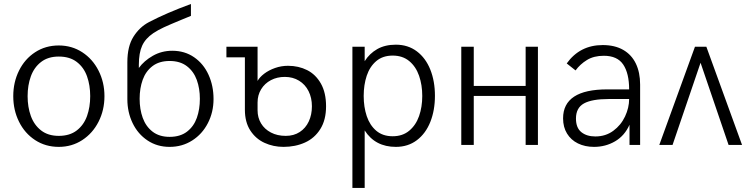

<svg xmlns="http://www.w3.org/2000/svg" viewBox="-20 -720 3729 954"><path d="M45.9 -242.2Q45.9 -311.5 74.5 -369.1Q103 -426.8 154.5 -460.4Q206.1 -494.1 272 -494.1Q336.9 -494.1 388.7 -460.4Q440.4 -426.8 469.7 -368.9Q499 -311 499 -242.2Q499 -172.9 469.7 -115.2Q440.4 -57.6 388.7 -23.9Q336.9 9.8 272 9.8Q206.1 9.8 154.5 -23.9Q103 -57.6 74.5 -115.2Q45.9 -172.9 45.9 -242.2ZM428.2 -242.2Q428.2 -296.4 412.4 -340.8Q396.5 -385.3 361.6 -412.1Q326.7 -439 272 -439Q218.8 -439 184.1 -412.1Q149.4 -385.3 133.3 -340.8Q117.2 -296.4 117.2 -242.2Q117.2 -188 133.3 -143.6Q149.4 -99.1 184.1 -72Q218.8 -44.9 272 -44.9Q326.7 -44.9 361.6 -72Q396.5 -99.1 412.4 -143.6Q428.2 -188 428.2 -242.2Z M1041 -228Q1041 -162.6 1012.9 -108.2Q984.9 -53.7 935.1 -22Q885.3 9.8 822.8 9.8Q760.7 9.8 712.9 -22.2Q665 -54.2 638.9 -108.4Q612.8 -162.6 612.8 -227.1V-411.1Q612.8 -489.7 643.1 -537.6Q673.3 -585.4 719.7 -609.9Q806.2 -655.3 928.7 -700.2V-641.1Q891.1 -625.5 879.9 -621.1Q824.2 -598.1 794.7 -584.5Q765.1 -570.8 741.7 -555.2Q702.6 -528.8 686.3 -492.9Q669.9 -457 669.9 -397.9V-382.3Q695.8 -418 739.5 -442.9Q783.2 -467.8 835.9 -467.8Q897.9 -467.8 944.6 -435.5Q991.2 -403.3 1016.1 -348.6Q1041 -293.9 1041 -228ZM973.1 -229Q973.1 -280.3 957.8 -322.8Q942.4 -365.2 908.7 -391.1Q875 -417 822.8 -417Q771 -417 737.5 -391.4Q704.1 -365.7 689 -323.5Q673.8 -281.2 673.8 -229Q673.8 -177.2 689.2 -134.5Q704.6 -91.8 738 -65.9Q771.5 -40 822.8 -40Q875.5 -40 909.2 -65.9Q942.9 -91.8 958 -134.3Q973.1 -176.8 973.1 -229Z M1196.8 -174.8V-435.1H1105V-487.8H1259.8V-317.9Q1270 -336.4 1292.7 -353.8Q1315.4 -371.1 1346.4 -382.1Q1377.4 -393.1 1411.1 -393.1Q1463.4 -393.1 1506.1 -371.6Q1548.8 -350.1 1574.5 -304.7Q1600.1 -259.3 1600.1 -191.9Q1600.1 -124 1571.5 -78.6Q1543 -33.2 1495.1 -11.7Q1447.3 9.8 1388.7 9.8Q1337.9 9.8 1294.2 -10.3Q1250.5 -30.3 1223.6 -71.8Q1196.8 -113.3 1196.8 -174.8ZM1529.8 -191.9Q1529.8 -233.9 1513.2 -267.1Q1496.6 -300.3 1465.8 -319.1Q1435.1 -337.9 1395 -337.9Q1356.9 -337.9 1326.2 -321.8Q1295.4 -305.7 1277.6 -276.6Q1259.8 -247.6 1259.8 -210.9V-171.9Q1259.8 -135.7 1277.1 -106.9Q1294.4 -78.1 1326.2 -61.5Q1357.9 -44.9 1399.9 -44.9Q1439.9 -44.9 1469.2 -64Q1498.5 -83 1514.2 -116.5Q1529.8 -149.9 1529.8 -191.9Z M1731 -487.8H1792V-416Q1815.9 -454.1 1854.5 -476.1Q1893.1 -498 1946.8 -498Q2007.3 -498 2051.3 -464.8Q2095.2 -431.6 2118.2 -374Q2141.1 -316.4 2141.1 -244.1Q2141.1 -171.9 2118.2 -114.3Q2095.2 -56.6 2051.3 -23.4Q2007.3 9.8 1946.8 9.8Q1844.2 9.8 1792 -71.8V213.9H1731ZM2078.1 -243.2Q2078.1 -297.9 2062.3 -343.5Q2046.4 -389.2 2013.4 -416.5Q1980.5 -443.8 1931.2 -443.8Q1881.8 -443.8 1849.6 -416.5Q1817.4 -389.2 1802.2 -343.8Q1787.1 -298.3 1787.1 -243.2Q1787.1 -188.5 1802.2 -143.1Q1817.4 -97.7 1849.6 -70.3Q1881.8 -43 1931.2 -43Q1980.5 -43 2013.4 -70.6Q2046.4 -98.1 2062.3 -143.3Q2078.1 -188.5 2078.1 -243.2Z M2272 0V-487.8H2334V-293H2591.8V-487.8H2652.8V0H2591.8V-243.2H2334V0Z M2777.8 -131.8Q2777.8 -275.9 2997.6 -275.9H3106Q3106 -355.5 3076.7 -399.2Q3047.4 -442.9 2980 -442.9Q2930.7 -442.9 2896.5 -421.9Q2862.3 -400.9 2839.8 -370.1L2795.9 -404.8Q2861.3 -496.1 2974.6 -496.1Q3034.7 -496.1 3076.4 -472.2Q3118.2 -448.2 3139.4 -404.1Q3160.6 -359.9 3160.6 -299.8V0H3107.9V-100.1Q3083.5 -45.4 3036.1 -17.8Q2988.8 9.8 2931.6 9.8Q2886.7 9.8 2851.8 -7.3Q2816.9 -24.4 2797.4 -56.4Q2777.8 -88.4 2777.8 -131.8ZM3106 -228H3004.9Q2921.4 -228 2881.6 -206.1Q2841.8 -184.1 2841.8 -130.9Q2841.8 -85 2868.4 -63.5Q2895 -42 2938 -42Q2989.3 -42 3027.3 -70.1Q3065.4 -98.1 3085.7 -141.4Q3106 -184.6 3106 -228Z M3255.9 0 3433.1 -487.8H3489.7L3667 0H3600.1L3460.9 -408.2L3321.8 0Z"/></svg>

Font: Acari Sans Light
Style: Regular
Weight: 300
Designer: Alfredo Marco Pradil and Stefan Peev
Foundry: Hanken Design Co.
Version: Version 1.045;January 11, 2019;FontCreator 11.5.0.2425 64-bi